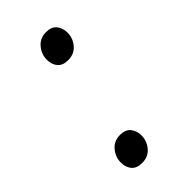

<svg xmlns="http://www.w3.org/2000/svg" viewBox="-157 -505 556 556"><g transform="rotate(-45 120.5 -227.5)"><path d="M78 5Q56 5 45.5 -7.5Q35 -20 35 -40Q35 -62 50 -80Q65 -98 90 -98Q112 -98 122.5 -85Q133 -72 133 -53Q133 -30 118 -12.5Q103 5 78 5ZM137 -357Q115 -357 104.5 -369.5Q94 -382 94 -402Q94 -424 109 -442Q124 -460 149 -460Q171 -460 181.5 -447Q192 -434 192 -415Q192 -392 177 -374.5Q162 -357 137 -357Z"/></g></svg>

Font: Spectral Light
Style: Italic
Weight: 300
Italic angle: -10°
Designer: Jean-Baptiste Levee
Foundry: Production Type
Version: Version 2.001